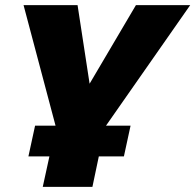

<svg xmlns="http://www.w3.org/2000/svg" viewBox="-20 -730 763 750"><path d="M91 -119 117 -239H197L72 -710H283L330 -403L511 -710H723L394 -239H490L464 -119H366L341 0H147L173 -119Z"/></svg>

Font: Raleway Black
Style: Italic
Weight: 900
Italic angle: -12°
Designer: Matt McInerney, Pablo Impallari, Rodrigo Fuenzalida
Foundry: Matt McInerney, Pablo Impallari, Rodrigo Fuenzalida
Version: Version 4.101;RELEASE